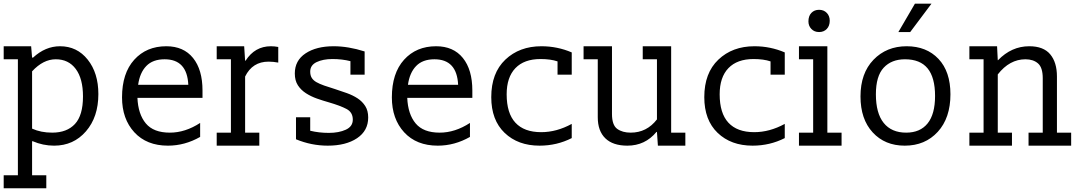

<svg xmlns="http://www.w3.org/2000/svg" viewBox="-20 -789 5886 1040"><path d="M230.8 160.3V230.8H0V160.3H76.9V-467.9H0V-538.5H148.7L153.8 -476.9H159Q225.6 -538.5 305.1 -538.5Q397.4 -538.5 455.1 -466Q512.8 -393.6 512.8 -279.5Q512.8 -155.1 445.5 -77.6Q378.2 0 273.1 0Q212.8 0 156.4 -24.4L153.8 -23.1V160.3ZM153.8 -92.3Q201.3 -70.5 262.8 -70.5Q342.3 -70.5 385.9 -117.3Q429.5 -164.1 429.5 -266.7Q429.5 -362.8 390.4 -415.4Q351.3 -467.9 282.1 -467.9Q214.1 -467.9 153.8 -402.6Z M900 -70.5Q983.3 -70.5 1064.1 -123.1V-47.4Q980.8 0 889.7 0Q774.4 0 707.7 -72.4Q641 -144.9 641 -261.5Q641 -392.3 707.1 -465.4Q773.1 -538.5 880.8 -538.5Q974.4 -538.5 1025.6 -475Q1076.9 -411.5 1076.9 -298.7V-259H724.4Q728.2 -170.5 769.9 -120.5Q811.5 -70.5 900 -70.5ZM1000 -329.5Q993.6 -467.9 871.8 -467.9Q807.7 -467.9 772.4 -431.4Q737.2 -394.9 728.2 -329.5Z M1487.2 -450Q1460.3 -455.1 1434.6 -455.1Q1347.4 -455.1 1307.7 -374.4V-70.5H1384.6V0H1153.8V-70.5H1230.8V-467.9H1153.8V-538.5H1302.6L1307.7 -460.3H1310.3Q1360.3 -538.5 1447.4 -538.5Q1466.7 -538.5 1487.2 -534.6Z M1576.9 -391Q1576.9 -461.5 1635.3 -500Q1693.6 -538.5 1787.2 -538.5Q1866.7 -538.5 1955.1 -510.3V-384.6H1878.2V-457.7Q1833.3 -469.2 1780.8 -469.2Q1729.5 -469.2 1694.9 -452.6Q1660.3 -435.9 1660.3 -401.3Q1660.3 -380.8 1668.6 -367.3Q1676.9 -353.8 1693.6 -344.2Q1710.3 -334.6 1735.9 -325.6Q1761.5 -316.7 1794.9 -306.4Q1826.9 -296.2 1859 -284.6Q1891 -273.1 1916.7 -256.4Q1942.3 -239.7 1958.3 -214.7Q1974.4 -189.7 1974.4 -152.6Q1974.4 -80.8 1914.1 -40.4Q1853.8 0 1755.1 0Q1666.7 0 1583.3 -34.6V-153.8H1660.3V-80.8Q1707.7 -69.2 1761.5 -69.2Q1815.4 -69.2 1853.2 -86.5Q1891 -103.8 1891 -141Q1891 -180.8 1857.1 -198.7Q1823.1 -216.7 1761.5 -234.6Q1729.5 -243.6 1696.8 -255.1Q1664.1 -266.7 1637.2 -284Q1610.3 -301.3 1593.6 -326.9Q1576.9 -352.6 1576.9 -391Z M2361.5 -70.5Q2444.9 -70.5 2525.6 -123.1V-47.4Q2442.3 0 2351.3 0Q2235.9 0 2169.2 -72.4Q2102.6 -144.9 2102.6 -261.5Q2102.6 -392.3 2168.6 -465.4Q2234.6 -538.5 2342.3 -538.5Q2435.9 -538.5 2487.2 -475Q2538.5 -411.5 2538.5 -298.7V-259H2185.9Q2189.7 -170.5 2231.4 -120.5Q2273.1 -70.5 2361.5 -70.5ZM2461.5 -329.5Q2455.1 -467.9 2333.3 -467.9Q2269.2 -467.9 2234 -431.4Q2198.7 -394.9 2189.7 -329.5Z M3076.9 -41Q2996.2 0 2902.6 0Q2785.9 0 2713.5 -69.2Q2641 -138.5 2641 -262.8Q2641 -393.6 2717.3 -466Q2793.6 -538.5 2912.8 -538.5Q2998.7 -538.5 3076.9 -505.1V-384.6H3000V-456.4Q2962.8 -469.2 2907.7 -469.2Q2819.2 -469.2 2771.8 -419.9Q2724.4 -370.5 2724.4 -278.2Q2724.4 -175.6 2771.8 -124.4Q2819.2 -73.1 2911.5 -73.1Q2994.9 -73.1 3076.9 -117.9Z M3538.5 -467.9H3461.5V-538.5H3615.4V-70.5H3692.3V0H3543.6L3538.5 -74.4H3535.9Q3474.4 0 3378.2 0Q3300 0 3259 -39.7Q3217.9 -79.5 3217.9 -153.8V-467.9H3141V-538.5H3294.9V-171.8Q3294.9 -111.5 3323.1 -91Q3351.3 -70.5 3396.2 -70.5Q3483.3 -70.5 3538.5 -142.3Z M4230.8 -41Q4150 0 4056.4 0Q3939.7 0 3867.3 -69.2Q3794.9 -138.5 3794.9 -262.8Q3794.9 -393.6 3871.2 -466Q3947.4 -538.5 4066.7 -538.5Q4152.6 -538.5 4230.8 -505.1V-384.6H4153.8V-456.4Q4116.7 -469.2 4061.5 -469.2Q3973.1 -469.2 3925.6 -419.9Q3878.2 -370.5 3878.2 -278.2Q3878.2 -175.6 3925.6 -124.4Q3973.1 -73.1 4065.4 -73.1Q4148.7 -73.1 4230.8 -117.9Z M4307.7 -70.5H4384.6V-467.9H4307.7V-538.5H4461.5V-70.5H4538.5V0H4307.7ZM4359 -673.1Q4359 -702.6 4375 -719.2Q4391 -735.9 4416.7 -735.9Q4442.3 -735.9 4458.3 -719.2Q4474.4 -702.6 4474.4 -676.9Q4474.4 -648.7 4458.3 -632.1Q4442.3 -615.4 4416.7 -615.4Q4391 -615.4 4375 -632.1Q4359 -648.7 4359 -673.1Z M4641 -266.7Q4641 -392.3 4711.5 -465.4Q4782.1 -538.5 4891 -538.5Q4998.7 -538.5 5063.5 -469.9Q5128.2 -401.3 5128.2 -278.2Q5128.2 -150 5059.6 -75Q4991 0 4880.8 0Q4773.1 0 4707.1 -71.8Q4641 -143.6 4641 -266.7ZM4724.4 -278.2Q4724.4 -175.6 4766.7 -123.1Q4809 -70.5 4888.5 -70.5Q4964.1 -70.5 5004.5 -120.5Q5044.9 -170.5 5044.9 -269.2Q5044.9 -369.2 5004.5 -418.6Q4964.1 -467.9 4882.1 -467.9Q4809 -467.9 4766.7 -422.4Q4724.4 -376.9 4724.4 -278.2ZM4935.9 -769.2H5025.6L4910.3 -615.4H4846.2Z M5230.8 -70.5H5307.7V-467.9H5230.8V-538.5H5380.8L5384.6 -462.8H5385.9Q5459 -538.5 5555.1 -538.5Q5632.1 -538.5 5668.6 -494.9Q5705.1 -451.3 5705.1 -374.4V-70.5H5782.1V0H5551.3V-70.5H5628.2V-365.4Q5628.2 -423.1 5602.6 -445.5Q5576.9 -467.9 5534.6 -467.9Q5448.7 -467.9 5384.6 -385.9V-70.5H5461.5V0H5230.8Z"/></svg>

Font: Slabo 13px
Style: Regular
Weight: 400
Designer: John Hudson
Foundry: Tiro Typeworks Ltd.
Version: Version 1.02 Build 005a